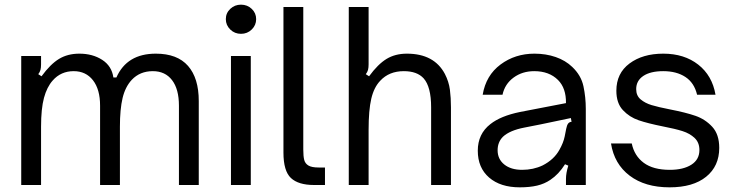

<svg xmlns="http://www.w3.org/2000/svg" viewBox="-20 -793 3153 823"><path d="M71 0V-553H156V-517Q156 -503 153.5 -493.5Q151 -484 144 -475L158 -466Q196 -518 233 -540.5Q270 -563 320 -563Q377 -563 418 -536.5Q459 -510 466 -461H479Q524 -563 648 -563Q740 -563 786 -510.5Q832 -458 832 -360V0H747V-340Q747 -411 717.5 -449.5Q688 -488 635 -488Q580 -488 545 -451Q517 -421 505.5 -373Q494 -325 494 -250V0H409V-340Q409 -410 378.5 -449Q348 -488 296 -488Q241 -488 206 -448Q181 -420 168.5 -373.5Q156 -327 156 -250V0Z M1055 0H970V-553H1055ZM948 -711Q948 -737 967 -755Q986 -773 1013 -773Q1040 -773 1059 -755Q1078 -737 1078 -711Q1078 -685 1059 -666.5Q1040 -648 1013 -648Q986 -648 967 -666.5Q948 -685 948 -711Z M1326 0Q1259 0 1227 -30Q1195 -60 1195 -139V-763H1280V-152Q1280 -123 1284 -107.5Q1288 -92 1302 -83.5Q1316 -75 1346 -75H1373V0Z M1475 0V-763H1560V-517Q1560 -503 1557.5 -493.5Q1555 -484 1548 -475L1562 -466Q1600 -518 1637 -540.5Q1674 -563 1724 -563Q1841 -563 1887 -476Q1904 -443 1908.5 -408.5Q1913 -374 1913 -333V0H1828V-333Q1828 -421 1796 -457Q1768 -488 1711 -488Q1648 -488 1610 -447Q1583 -419 1571.5 -370Q1560 -321 1560 -236V0Z M2028 -147Q2028 -219 2082 -261Q2126 -296 2209 -313L2406 -351Q2407 -415 2372 -450Q2334 -488 2270 -488Q2219 -488 2181.5 -460.5Q2144 -433 2134 -387H2049Q2063 -470 2125.5 -516.5Q2188 -563 2271 -563Q2320 -563 2362 -548.5Q2404 -534 2433 -506Q2471 -470 2481 -423Q2491 -376 2491 -326V0H2406V-26Q2406 -51 2416 -83L2402 -89Q2375 -46 2339 -22Q2314 -5 2282.5 2.5Q2251 10 2208 10Q2125 10 2076.5 -32Q2028 -74 2028 -147ZM2306 -84Q2355 -109 2378 -151Q2395 -181 2400.5 -208Q2406 -235 2407 -241Q2410 -256 2415 -263Q2420 -270 2430 -271L2427 -287L2298 -260L2227 -246Q2165 -234 2136 -207Q2113 -184 2113 -149Q2113 -111 2141.5 -88Q2170 -65 2218 -65Q2266 -65 2306 -84Z M2599 -178H2688Q2699 -125 2739.5 -95Q2780 -65 2851 -65Q2909 -65 2943.5 -87Q2978 -109 2978 -150Q2978 -182 2957.5 -201.5Q2937 -221 2905.5 -231Q2874 -241 2822 -251Q2757 -264 2717.5 -277.5Q2678 -291 2650 -321Q2622 -351 2622 -404Q2622 -479 2678.5 -521Q2735 -563 2823 -563Q2913 -563 2973 -516Q3033 -469 3047 -387H2968Q2956 -438 2918 -463Q2880 -488 2823 -488Q2768 -488 2737.5 -467.5Q2707 -447 2707 -411Q2707 -383 2726 -367Q2745 -351 2773 -342.5Q2801 -334 2852 -324Q2919 -311 2961 -296.5Q3003 -282 3033 -249.5Q3063 -217 3063 -159Q3063 -81 3007 -35.5Q2951 10 2850 10Q2745 10 2679 -40Q2613 -90 2599 -178Z"/></svg>

Font: Open Sauce Sans
Style: Regular
Weight: 400
Designer: Alfredo Marco Pradil
Foundry: Creative Sauce Fz LLC
Version: Version 1.477